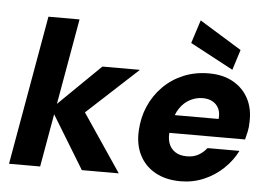

<svg xmlns="http://www.w3.org/2000/svg" viewBox="-53 -838 1301 922"><g transform="rotate(5 597.0 -377.0)"><path d="M372 0 200 -282 427 -504H608L322 -240L334 -320L550 0ZM21 0 148 -720H298L171 0Z M848 12Q778 12 727 -16Q676 -44 650 -95Q624 -146 628 -214Q631 -276 654.5 -330.5Q678 -385 719.5 -427Q761 -469 817 -492.5Q873 -516 940 -516Q1009 -516 1058 -488Q1107 -460 1132 -411.5Q1157 -363 1154 -299Q1154 -276 1149.5 -254.5Q1145 -233 1140 -215H732L748 -302H1005Q1008 -332 998 -352.5Q988 -373 968 -384Q948 -395 921 -395Q889 -395 860 -380Q831 -365 810.5 -335Q790 -305 782 -259L777 -229Q771 -195 779.5 -168Q788 -141 810.5 -125.5Q833 -110 868 -110Q901 -110 924.5 -123.5Q948 -137 964 -158H1118Q1094 -110 1053.5 -71.5Q1013 -33 960.5 -10.5Q908 12 848 12ZM1050 -543 842 -654 878 -766 1081 -641Z"/></g></svg>

Font: DM Sans Black
Style: Italic
Weight: 900
Italic angle: -10°
Designer: Colophon Foundry, Jonny Pinhorn
Foundry: Colophon Foundry
Version: Version 4.004;gftools[0.9.30]